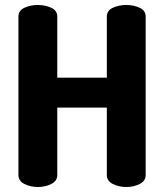

<svg xmlns="http://www.w3.org/2000/svg" viewBox="-20 -751 659 771"><path d="M132 0Q103 0 78.5 -12Q54 -24 54 -48V-684Q54 -709 78.5 -720Q103 -731 132 -731Q161 -731 185.5 -720Q210 -709 210 -684V-439H409V-684Q409 -709 433.5 -720Q458 -731 487 -731Q516 -731 540.5 -720Q565 -709 565 -684V-48Q565 -24 540.5 -12Q516 0 487 0Q458 0 433.5 -12Q409 -24 409 -48V-319H210V-48Q210 -24 185.5 -12Q161 0 132 0Z"/></svg>

Font: Dosis ExtraLight ExtraBold
Style: Regular
Weight: 800
Version: Version 3.001; ttfautohint (v1.8.2)